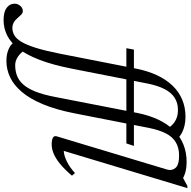

<svg xmlns="http://www.w3.org/2000/svg" viewBox="-200 -732 1014 1018"><g transform="rotate(90 307.0 -223.0)"><path d="M53.5 -386 61 -426H571.5L558.5 -386ZM15 196 65 154Q79.5 177 100.5 190.2Q121.5 203.5 143.5 203.5Q173.5 203.5 199 194Q224.5 184.5 245.5 161.2Q266.5 138 283 97.2Q299.5 56.5 311.5 -5.5L396.5 -442Q409 -505.5 432 -554.5Q455 -603.5 488 -637.2Q521 -671 563.5 -688.2Q606 -705.5 657 -705.5Q671 -705.5 684.2 -704Q697.5 -702.5 709.8 -699.2Q722 -696 733.5 -690.8Q745 -685.5 755.5 -678L719 -674.5L784 -709.5H795.5L598 -54Q622.5 -55 654.2 -70.5Q686 -86 715.5 -113.5L729.5 -97.5Q694.5 -56.5 665 -33Q635.5 -9.5 610.8 0.2Q586 10 563.5 10Q540 10 528.2 3.5Q516.5 -3 521 -17.5L697 -602Q704.5 -627 688.5 -646.2Q672.5 -665.5 623 -665.5Q581.5 -665.5 552.5 -648.2Q523.5 -631 505.2 -595.2Q487 -559.5 476 -504.5L399 -111.5Q379.5 -12.5 350.5 56.8Q321.5 126 285.2 168.5Q249 211 207.5 230.5Q166 250 121.5 250Q91.5 250 69 242.2Q46.5 234.5 32.8 222Q19 209.5 15 196ZM162 -96.5Q142 5 115.2 74.5Q88.5 144 55.8 186Q23 228 -15 246.5Q-53 265 -95.5 265Q-139 265 -160.8 248.5Q-182.5 232 -182.5 206.5Q-182.5 190.5 -171.2 176.8Q-160 163 -143 163Q-133 163 -124 171.8Q-115 180.5 -104 193.5Q-93 206.5 -80.2 212.5Q-67.5 218.5 -55 218.5Q-34 218.5 -15.5 208.2Q3 198 19.5 170.8Q36 143.5 51.5 94.2Q67 45 82.5 -33L161.5 -436Q174 -499.5 197 -548.5Q220 -597.5 252.5 -631.2Q285 -665 326.5 -682.2Q368 -699.5 417.5 -699.5Q443.5 -699.5 465 -694.2Q486.5 -689 503.8 -679.8Q521 -670.5 532.5 -658L479.5 -603.5Q470 -620.5 456 -633Q442 -645.5 423.5 -652.5Q405 -659.5 380.5 -659.5Q344 -659.5 316.5 -642Q289 -624.5 270.5 -588.8Q252 -553 241 -498.5Z"/></g></svg>

Font: Newsreader 16pt
Style: Italic
Weight: 400
Italic angle: -17°
Designer: Hugues Gentile
Foundry: Production Type
Version: Version 1.003